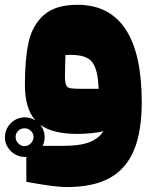

<svg xmlns="http://www.w3.org/2000/svg" viewBox="-79 -499 617 779"><path d="M496.1 -85Q496.1 34.7 464.4 110.6Q432.6 186.5 366.2 223.1Q299.8 259.8 194.8 259.8Q162.1 259.8 125.2 254.6Q88.4 249.5 27.8 238.8V137.7H21.5Q0 137.7 -18.6 126.7Q-37.1 115.7 -48.1 97.7Q-59.1 79.6 -59.1 58.6Q-59.1 36.6 -48.3 17.8Q-37.6 -1 -19 -12Q-0.5 -22.9 21.5 -22.9Q44.4 -22.9 64.9 -10.3Q22 -57.6 22 -156.2Q22 -259.3 37.1 -327.9Q52.2 -396.5 98.9 -438Q145.5 -479.5 234.9 -479.5Q365.2 -479.5 430.7 -380.1Q496.1 -280.8 496.1 -85ZM184.6 -189.9Q184.6 -163.6 189.2 -153.6Q193.8 -143.6 205.8 -141.1Q217.8 -138.7 250 -138.7H321.3Q318.8 -193.4 308.1 -222.7Q297.4 -252 273.9 -264.2Q250.5 -276.4 207.5 -276.4Q193.8 -276.4 186.5 -275.9L185.1 -225.1Q184.6 -211.4 184.6 -189.9ZM340.3 33.2Q321.8 38.6 289.6 41.5Q257.3 44.4 236.3 44.4Q134.8 44.4 84.5 7.3Q102.1 29.8 102.1 57.6Q102.1 76.2 93.8 92.8H176.3Q245.1 92.8 283.7 77.9Q322.3 63 340.3 33.2ZM27.8 92.8H28.8Q40.5 89.8 48.8 79.6Q57.1 69.3 57.1 56.6Q57.1 42.5 46.4 32Q35.6 21.5 20.5 21.5Q5.4 21.5 -5.1 31.7Q-15.6 42 -15.6 56.6Q-15.6 71.8 -4.9 82.8Q5.9 93.8 20.5 93.8Q22.9 93.8 27.8 92.8Z"/></svg>

Font: SG Kara Bold
Style: Regular
Weight: 400
Designer: Damoon Khanjanzadeh
Version: Version 1.000